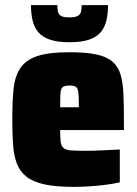

<svg xmlns="http://www.w3.org/2000/svg" viewBox="-20 -722 535 750"><path d="M267 8Q197 8 152.5 -2Q108 -12 82.5 -32.5Q57 -53 45.5 -84Q34 -115 31 -157.5Q28 -200 28 -254Q28 -324 33 -374Q38 -424 59.5 -456Q81 -488 126 -503Q171 -518 251 -518Q315 -518 355.5 -509.5Q396 -501 418.5 -482Q441 -463 450.5 -432Q460 -401 462 -357Q464 -313 464 -254V-214H215Q215 -185 217 -168.5Q219 -152 228 -144Q237 -136 257.5 -134.5Q278 -133 313 -133Q328 -133 349 -133.5Q370 -134 395.5 -135.5Q421 -137 448 -138V-10Q429 -5 399.5 -1Q370 3 335.5 5.5Q301 8 267 8ZM288 -290V-303Q288 -333 287 -350Q286 -367 282.5 -375Q279 -383 271 -385.5Q263 -388 251 -388Q238 -388 230.5 -385Q223 -382 219.5 -374Q216 -366 215.5 -348.5Q215 -331 215 -303H299ZM251 -557Q204 -557 174 -567.5Q144 -578 128.5 -597.5Q113 -617 107 -643.5Q101 -670 101 -702H204Q204 -687 206.5 -676Q209 -665 219 -659.5Q229 -654 251 -654Q274 -654 284 -660Q294 -666 296.5 -676.5Q299 -687 299 -702H402Q402 -670 396 -643.5Q390 -617 374.5 -597.5Q359 -578 329 -567.5Q299 -557 251 -557Z"/></svg>

Font: Saira SemiCondensed Black
Style: Regular
Weight: 900
Width: 4
Designer: Hector Gatti with collaboration of the Omnibus-Type team
Foundry: Omnibus-Type
Version: Version 1.101